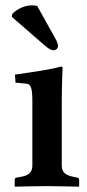

<svg xmlns="http://www.w3.org/2000/svg" viewBox="-20 -696 326 718"><path d="M211 -321C211 -371 214 -444 214 -444C214 -446 209 -447 207 -447C176 -437 106 -427 36 -417L38 -387L79 -383C93 -382 101 -371 101 -321V-77C101 -49 85 -39 54 -34L42 -32C38 -31 35 -29 35 -23V0L37 2C37 2 118 0 154 0C193 0 274 2 274 2L276 0V-23C276 -29 272 -31 268 -32L258 -34C228 -40 211 -49 211 -77ZM119 -674C115 -675 104 -676 99 -676C63 -676 34 -653 26 -644L24 -633L145 -528C162 -513 172 -508 180 -508C189 -508 197 -515 197 -524C197 -532 192 -543 188 -550Z"/></svg>

Font: Libertinus Serif Semibold
Style: Regular
Weight: 600
Designer: Philipp H. Poll, Khaled Hosny
Foundry: Caleb Maclennan
Version: Version 7.050;RELEASE